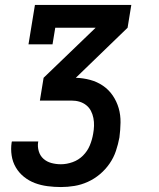

<svg xmlns="http://www.w3.org/2000/svg" viewBox="-20 -550 640 775"><path d="M226 205Q199 205 172 201.5Q145 198 121 189Q97 180 77 164Q57 148 44 126Q31 104 27 77.5Q23 51 27 25Q27 24 27.5 23Q28 22 28 21H135Q135 21 134.5 21.5Q134 22 134 23Q131 42 136.5 60.5Q142 79 155.5 91Q169 103 187.5 108Q206 113 226 113Q249 113 273 104.5Q297 96 315 78Q333 60 342.5 37Q352 14 356 -10Q359 -26 359.5 -42Q360 -58 357 -73.5Q354 -89 347 -102.5Q340 -116 328 -125.5Q316 -135 301 -139.5Q286 -144 269 -144H141L156 -236L366 -438H203L192 -371H95L121 -530H510L495 -438L286 -236Q316 -235 344 -227.5Q372 -220 395.5 -204Q419 -188 435 -164.5Q451 -141 459 -113.5Q467 -86 466.5 -55.5Q466 -25 462 5Q457 32 448 59Q439 86 422.5 110Q406 134 383.5 153Q361 172 334.5 184Q308 196 280.5 200.5Q253 205 226 205Z"/></svg>

Font: Iosevka Slab SmBdExObl
Style: Regular
Weight: 600
Width: 7
Italic angle: -9°
Monospace: yes
Designer: Belleve Invis
Foundry: Belleve Invis
Version: Version 11.1.0; ttfautohint (v1.8.3)